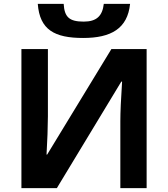

<svg xmlns="http://www.w3.org/2000/svg" viewBox="-20 -966 863 986"><path d="M90 -714V0H272L603 -547H607C601 -457 598 -389 598 -343V0H733V-714H552L222 -172H219L224 -277L226 -369V-714ZM410 -855C336 -855 311 -878 307 -946H174C184 -813 260 -771 407 -771C550 -771 635 -819 648 -946H513C506 -885 477 -855 410 -855Z"/></svg>

Font: Passageway
Style: Regular
Weight: 700
Foundry: Ascender Corporation
Version: Version 1.11